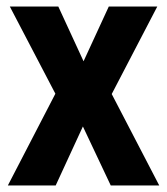

<svg xmlns="http://www.w3.org/2000/svg" viewBox="-20 -659 509 586"><path d="M149 -373 4 -93H150L233 -273L318 -93H466L321 -372L460 -639H312L235 -472L158 -639H10Z"/></svg>

Font: Noto Sans Kannada UI Condensed
Style: Bold
Weight: 700
Width: 3
Designer: Jelle Bosma - Monotype Design Team
Foundry: Monotype Imaging Inc.
Version: Version 2.005